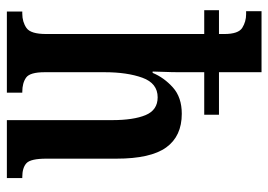

<svg xmlns="http://www.w3.org/2000/svg" viewBox="-134 -666 800 573"><g transform="rotate(90 266.5 -380.0)"><path d="M15 0V-46H21Q46 -46 64 -58.5Q82 -71 82 -117V-589H11V-633H82V-649Q82 -691 63.5 -702.5Q45 -714 23 -714H14V-760H196V-633H323V-589H196V-514Q196 -492 195 -469Q194 -446 194 -435H198Q212 -469 241.5 -495.5Q271 -522 320 -522Q387 -522 420.5 -475.5Q454 -429 454 -327V-118Q454 -71 467.5 -58.5Q481 -46 509 -46H512V0H339V-314Q339 -378 324 -414Q309 -450 271 -450Q229 -450 212.5 -404.5Q196 -359 196 -291V-113Q196 -69 212 -57.5Q228 -46 255 -46H257V0Z"/></g></svg>

Font: Noto Serif ExtraCondensed SemiBold
Style: Regular
Weight: 600
Width: 2
Designer: Monotype Design Team
Foundry: Monotype Imaging Inc.
Version: Version 2.015; ttfautohint (v1.8.4.7-5d5b)